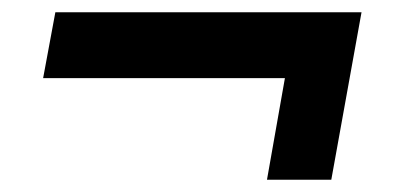

<svg xmlns="http://www.w3.org/2000/svg" viewBox="-20 -482 681 317"><path d="M420.8 -185.3 450.4 -353H51.2L71.4 -461.8H576.9L527 -185.3Z"/></svg>

Font: Archivo Variable SemiBold
Style: Italic
Weight: 600
Italic angle: -10°
Designer: Hector Gatti
Foundry: Omnibus-Type
Version: Version 2.001